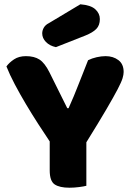

<svg xmlns="http://www.w3.org/2000/svg" viewBox="-20 -871 614 896"><path d="M383 -4Q372 -1 349 2Q326 5 304 5Q258 5 235 -10.5Q212 -26 212 -76V-211Q187 -248 158 -293Q129 -338 101 -385Q73 -432 49 -477.5Q25 -523 10 -561Q23 -579 45.5 -594Q68 -609 101 -609Q140 -609 164.5 -593Q189 -577 211 -533L294 -366H300Q314 -397 324.5 -422.5Q335 -448 345 -473.5Q355 -499 366 -526.5Q377 -554 391 -590Q409 -599 431 -604Q453 -609 473 -609Q508 -609 532.5 -590.5Q557 -572 557 -535Q557 -523 552 -506Q547 -489 529 -454.5Q511 -420 476.5 -361Q442 -302 383 -207ZM355 -851Q404 -847 425 -827.5Q446 -808 446 -782Q446 -753 429.5 -736Q413 -719 378 -705L241 -651Q212 -657 194.5 -675Q177 -693 177 -715Q177 -729 184.5 -742Q192 -755 208 -763Z"/></svg>

Font: Baloo Bhai
Style: Regular
Weight: 400
Designer: Supriya Tembe, Noopur Datye and Ek Type
Foundry: Ek Type
Version: Version 1.100;PS 1.000;hotconv 1.0.88;makeotf.lib2.5.647800;